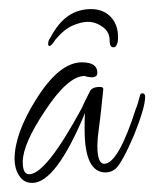

<svg xmlns="http://www.w3.org/2000/svg" viewBox="-20 -422 339 422"><path d="M180 -402Q209 -402 225.5 -382.5Q242 -363 239 -331Q238 -327 236 -322.5Q234 -318 229 -318Q221 -318 221 -333Q221 -352 205.5 -363Q190 -374 173 -374Q159 -374 140 -366Q121 -358 101 -334Q99 -330 95 -325.5Q91 -321 89 -321Q85 -321 86 -327Q86 -333 90 -338Q108 -372 130 -387Q152 -402 180 -402ZM51 -20Q32 -20 22 -36Q12 -52 12 -72Q12 -128 59 -203Q110 -285 160 -285Q194 -285 194 -262Q194 -252 181 -252Q180 -252 178 -252.5Q176 -253 173 -253L166 -255Q129 -255 78 -177Q30 -105 30 -66Q30 -39 44 -39Q81 -39 159 -183Q161 -188 166 -198Q171 -208 178 -222Q183 -231 200 -231Q207 -231 207 -226L203 -187Q200 -159 197 -137.5Q194 -116 194 -102Q194 -62 209 -62Q240 -62 279 -184Q282 -190 288 -213Q289 -217 293 -217Q299 -217 299 -209Q299 -186 275 -126Q249 -65 234 -51Q224 -43 212 -43Q166 -43 166 -137Q166 -145 166 -154.5Q166 -164 167 -174Q103 -20 51 -20Z"/></svg>

Font: Ole
Style: Regular
Weight: 400
Designer: Robert E. Leuschke
Foundry: Robert E. Leuschke
Version: Version 1.010; ttfautohint (v1.8.3)